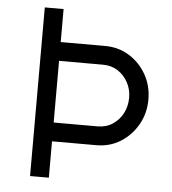

<svg xmlns="http://www.w3.org/2000/svg" viewBox="-51 -747 713 794"><g transform="rotate(5 305.5 -350.0)"><path d="M103 0V-700H181V-563H365Q421 -563 465.5 -535.5Q510 -508 536.5 -461.5Q563 -415 563 -358Q563 -301 536.5 -254Q510 -207 465.5 -179Q421 -151 365 -151H181V0ZM181 -229H363Q399 -229 426 -247Q453 -265 468 -294Q483 -323 483 -358Q483 -393 467.5 -421.5Q452 -450 425.5 -467.5Q399 -485 363 -485H181Z"/></g></svg>

Font: Mach Light
Style: Regular
Weight: 300
Version: Version 1.002